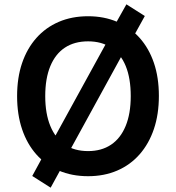

<svg xmlns="http://www.w3.org/2000/svg" viewBox="-20 -804 812 887"><path d="M387 10Q312 10 251.5 -16Q191 -42 148 -90.5Q105 -139 82 -207Q59 -275 59 -360Q59 -445 82 -512.5Q105 -580 148 -628.5Q191 -677 251.5 -703Q312 -729 387 -729Q461 -729 521.5 -703Q582 -677 625 -629Q668 -581 691 -513.5Q714 -446 714 -361Q714 -276 691 -208Q668 -140 625 -91Q582 -42 521.5 -16Q461 10 387 10ZM387 -106Q449 -106 493 -135.5Q537 -165 560.5 -222Q584 -279 584 -360Q584 -442 561 -498.5Q538 -555 493.5 -584Q449 -613 387 -613Q324 -613 280 -584Q236 -555 212.5 -498.5Q189 -442 189 -360Q189 -279 212.5 -222Q236 -165 280 -135.5Q324 -106 387 -106ZM214 63 129 9 191 -105 231 -168 477 -616 500 -670 564 -784 649 -730 586 -616 546 -553 301 -106 277 -52Z"/></svg>

Font: Nunitoga
Style: Bold
Weight: 700
Designer: Vernon Adams
Foundry: Vernon Adams
Version: Version 1.0